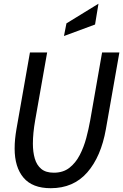

<svg xmlns="http://www.w3.org/2000/svg" viewBox="-20 -976 648 1010"><path d="M247 14Q150.5 14 103.8 -41.2Q57 -96.5 57 -194.5Q57 -220.5 59.5 -245.5Q62 -270.5 66.5 -296.5L137.5 -700H228L165 -343Q153 -275 153 -220Q153 -176.5 163 -142Q173 -107.5 197 -87.5Q221 -67.5 263 -67.5Q312 -67.5 345 -93.2Q378 -119 399.5 -160.5Q421 -202 433.8 -250Q446.5 -298 454.5 -343L517 -700H608L537 -296.5Q511.5 -152 439 -69Q366.5 14 247 14ZM316.5 -786.5 329.5 -853 498 -956.5 480 -847Z"/></svg>

Font: Cabin Condensed
Style: Italic
Weight: 400
Width: 3
Italic angle: -10°
Designer: Pablo Impallari
Foundry: Pablo Impallari. http://www.impallari.com Igino Marini. http://www.ikern.com
Version: Version 3.001; ttfautohint (v1.8.3)